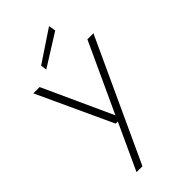

<svg xmlns="http://www.w3.org/2000/svg" viewBox="-281 -784 1080 1080"><g transform="rotate(-45 259.0 -244.5)"><path d="M117 220 244 -56H227L20 -504H70L259 -90L450 -504H498L164 220ZM166 -547 161 -583 350 -709 357 -667Z"/></g></svg>

Font: DM Sans ExtraLight
Style: Regular
Weight: 200
Designer: Colophon Foundry, Jonny Pinhorn
Foundry: Colophon Foundry
Version: Version 4.004; ttfautohint (v1.8.4.7-5d5b)